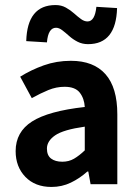

<svg xmlns="http://www.w3.org/2000/svg" viewBox="-20 -730 545 761"><path d="M184 11Q119 11 80.5 -29Q42 -69 42 -131Q42 -207 107 -248.5Q172 -290 316 -306Q314 -340 296 -363Q278 -386 236 -386Q203 -386 171.5 -373Q140 -360 106 -341L60 -426Q103 -453 153.5 -471Q204 -489 261 -489Q351 -489 398 -436Q445 -383 445 -277V0H339L330 -50H326Q296 -23 260.5 -6Q225 11 184 11ZM227 -89Q253 -89 273.5 -101Q294 -113 316 -134V-228Q231 -216 198.5 -193.5Q166 -171 166 -141Q166 -114 182.5 -101.5Q199 -89 227 -89ZM329 -555Q306 -555 287.5 -564.5Q269 -574 254.5 -587Q240 -600 227 -610Q214 -620 202 -620Q171 -620 166 -562L84 -567Q88 -710 200 -710Q223 -710 241 -700Q259 -690 273.5 -677Q288 -664 301 -654.5Q314 -645 327 -645Q356 -645 362 -703L444 -698Q440 -555 329 -555Z"/></svg>

Font: Narnoor
Style: Bold
Weight: 700
Designer: S. Sridhar Murthy
Foundry: SIL International
Version: Version 3.000